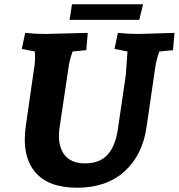

<svg xmlns="http://www.w3.org/2000/svg" viewBox="-20 -864 837 899"><path d="M142 -61Q96 -119 96 -209Q96 -237 100 -268L135 -512Q144 -566 144 -590Q144 -614 143 -623L82 -635L98 -710Q146 -705 193 -705L391 -710L384 -629L320 -623Q304 -578 300 -542L258 -260Q256 -243 256 -227Q256 -179 278 -144Q309 -99 378 -99Q447 -99 484 -140Q521 -181 532 -260L569 -512Q570 -520 577 -623L516 -635L532 -710Q580 -705 628 -705L797 -710L790 -629L726 -623Q712 -585 706 -542L666 -268Q647 -137 562.5 -61Q478 15 341 15Q204 15 142 -61ZM632 -771H306L317 -844H650Z"/></svg>

Font: Andada SC
Style: Bold Italic
Weight: 700
Italic angle: -8.29999°
Designer: Carolina Giovagnoli
Foundry: Carolina Giovagnoli
Version: Version 1.003